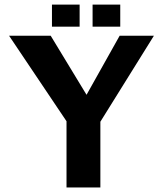

<svg xmlns="http://www.w3.org/2000/svg" viewBox="-20 -824 718 844"><path d="M272.4 0V-291L19.8 -667H202.8L395.8 -349L328.4 -350.2L506 -667H656.6L399.6 -254.2L421.2 -333.8V0ZM387 -706.8V-803.8H508.6V-706.8ZM208.4 -706.8V-803.8H330V-706.8Z"/></svg>

Font: Maven Pro VF Beta
Style: Regular
Weight: 400
Designer: Joe Prince
Foundry: Joe Prince
Version: Version 2.002